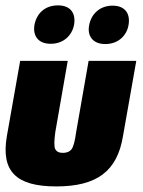

<svg xmlns="http://www.w3.org/2000/svg" viewBox="-36 -667 518 696"><path d="M168 8.8C314.5 8.8 388.7 -45.9 409.7 -172.9L458 -446.3H285.2L240.2 -189C235.8 -156.7 230.5 -136.2 224.1 -127C217.3 -117.7 206.5 -112.8 191.9 -112.8C177.7 -112.8 168.5 -117.7 164.1 -127C159.7 -136.2 160.2 -156.7 164.6 -189L209.5 -446.3H37.1L-11.2 -172.9C-32.7 -45.9 22 8.8 168 8.8ZM147.9 -508.3C194.8 -508.3 225.1 -539.1 232.4 -576.7C239.7 -617.7 220.7 -647.5 174.3 -647.5C126 -647.5 96.7 -617.7 88.9 -576.7C82.5 -539.1 100.6 -508.3 147.9 -508.3ZM345.7 -507.3C392.6 -507.3 423.3 -538.1 429.7 -575.2C437.5 -616.2 418.5 -646.5 372.1 -646.5C325.7 -646.5 294.4 -616.2 287.1 -575.2C279.8 -538.1 299.3 -507.3 345.7 -507.3Z"/></svg>

Font: Roboto Flex Super Cond Black
Style: Italic
Weight: 900
Width: 3
Italic angle: -10°
Designer: Berlow after Robertson
Foundry: Google
Version: Version 3.200;Glyphs 3.3 (3311)